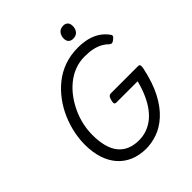

<svg xmlns="http://www.w3.org/2000/svg" viewBox="-295 -1279 1476 1476"><g transform="rotate(-45 443.0 -541.5)"><path d="M427 19Q355 18 297.5 -6.5Q240 -31 199.5 -77.5Q159 -124 138 -189.5Q117 -255 117 -337Q117 -398 130.5 -463Q144 -528 171.5 -591.5Q199 -655 240.5 -711Q282 -767 336 -810.5Q390 -854 458 -878.5Q526 -903 607 -903Q662 -903 708.5 -891.5Q755 -880 792 -855.5Q829 -831 856 -793Q864 -782 859.5 -773Q855 -764 841 -754Q828 -743 818 -741.5Q808 -740 795 -751Q773 -773 744.5 -788Q716 -803 679.5 -810.5Q643 -818 595 -818Q537 -818 486.5 -798.5Q436 -779 393 -744Q350 -709 316.5 -663.5Q283 -618 259 -565.5Q235 -513 223 -458Q211 -403 211 -349Q211 -279 225 -226Q239 -173 267.5 -137.5Q296 -102 338.5 -84Q381 -66 438 -66Q478 -66 516 -78.5Q554 -91 588 -115.5Q622 -140 652 -179Q682 -218 706.5 -271.5Q731 -325 749 -395H519Q504 -395 500.5 -404Q497 -413 503 -435Q509 -458 517 -466.5Q525 -475 540 -475H832Q847 -475 850.5 -466.5Q854 -458 850 -435Q823 -305 777 -217.5Q731 -130 673 -77.5Q615 -25 552 -3Q489 19 427 19ZM629 -976Q607 -976 593 -989.5Q579 -1003 579 -1030Q579 -1058 596 -1080Q613 -1102 648 -1102Q669 -1102 683 -1089Q697 -1076 697 -1049Q698 -1020 681.5 -998Q665 -976 629 -976Z"/></g></svg>

Font: Playwrite DE SAS
Style: Regular
Weight: 400
Designer: Veronika Burian, José Scaglione
Foundry: TypeTogether
Version: Version 1.002